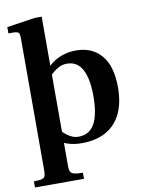

<svg xmlns="http://www.w3.org/2000/svg" viewBox="-96 -757 769 1023"><g transform="rotate(-10 288.5 -245.0)"><path d="M9 200V167Q39 167 52.5 163Q66 159 69.5 148.5Q73 138 73 118V-599Q73 -619 66.5 -626Q60 -633 35 -633H12V-667L166 -690H202V118Q202 138 207 148.5Q212 159 227.5 163Q243 167 274 167V200ZM296 11Q273 11 254 8Q235 5 216.5 -1.5Q198 -8 177 -17V-97Q186 -85 197.5 -72.5Q209 -60 222.5 -49.5Q236 -39 251.5 -32.5Q267 -26 285 -26Q344 -26 372 -76Q400 -126 400 -227Q400 -320 373 -370Q346 -420 291 -420Q266 -420 247 -410Q228 -400 214.5 -388Q201 -376 194 -369V-415Q211 -435 234.5 -449.5Q258 -464 287.5 -472.5Q317 -481 350 -481Q437 -481 487 -422.5Q537 -364 537 -249Q537 -164 508.5 -106Q480 -48 426.5 -18.5Q373 11 296 11Z"/></g></svg>

Font: Frank Ruhl Libre SemiBold
Style: Regular
Weight: 600
Designer: Yanek Iontef
Foundry: Fontef
Version: Version 6.003;gftools[0.9.30]